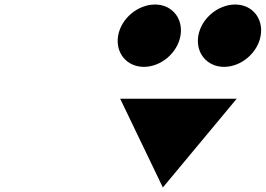

<svg xmlns="http://www.w3.org/2000/svg" viewBox="-20 -1675 1176 850"><path d="M666 -1655C590 -1655 516 -1593 503 -1517C490 -1441 541 -1379 617 -1379C693 -1379 766 -1441 779 -1517C792 -1593 742 -1655 666 -1655ZM1021 -1655C945 -1655 871 -1593 858 -1517C845 -1441 896 -1379 972 -1379C1048 -1379 1121 -1441 1134 -1517C1147 -1593 1097 -1655 1021 -1655ZM1028 -1238 701 -845 512 -1238Z"/></svg>

Font: Hussar Dziwak
Style: Kur
Weight: 400
Version: Version 1.022